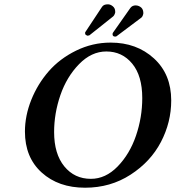

<svg xmlns="http://www.w3.org/2000/svg" viewBox="-20 -855 811 887"><path d="M471.2 -617.2Q402.3 -617.2 345.2 -558.6Q288.1 -500 259 -415.5Q230 -331.1 230 -245.1Q230 -144 277.1 -86.4Q324.2 -28.8 399.9 -28.8Q467.8 -28.8 523.4 -85.9Q579.1 -143.1 608.2 -228Q637.2 -313 637.2 -401.9Q637.2 -504.9 590.8 -561Q544.4 -617.2 471.2 -617.2ZM373 12.2Q250 12.2 172.6 -57.9Q95.2 -127.9 95.2 -247.1Q95.2 -320.3 124.5 -393.6Q153.8 -466.8 204.8 -525.4Q255.9 -584 331.5 -621.1Q407.2 -658.2 491.2 -658.2Q611.3 -658.2 691.2 -585.2Q771 -512.2 771 -391.1Q771 -290 723.4 -199Q675.8 -107.9 583 -47.9Q490.2 12.2 373 12.2ZM632.8 -819.8Q641.6 -811 642.1 -796.9V-792Q639.2 -776.9 630.9 -772L519 -688Q517.1 -686 512.2 -686Q500 -686 500 -696.8Q500 -701.7 502 -704.1L582 -817.9Q590.8 -830.1 606.9 -830.1Q621.6 -829.6 632.8 -819.8ZM512.2 -801.8V-796.9Q508.3 -782.7 501 -777.8L393.1 -691.9Q387.2 -689.9 384.8 -689.9Q383.8 -689.9 377.9 -692.9Q373 -695.8 373 -702.1Q373 -706.1 375 -708L451.2 -823.2Q459 -835.4 479 -835Q490.2 -835 501.2 -825.9Q512.2 -816.9 512.2 -801.8Z"/></svg>

Font: Linux Libertine
Style: Semibold Italic
Weight: 600
Italic angle: -11.5°
Designer: Philipp H. Poll
Foundry: Philipp H. Poll
Version: Version 5.1.2 ; ttfautohint (v0.9)